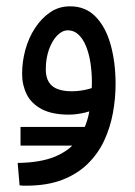

<svg xmlns="http://www.w3.org/2000/svg" viewBox="-20 -357 427 608"><path d="M63 231Q58 231 54 231Q50 231 42 230L36 159Q108 158 154 139Q200 120 225.5 85.5Q251 51 261 5Q271 -41 271 -96Q271 -128 266.5 -157.5Q262 -187 252.5 -210.5Q243 -234 228.5 -247.5Q214 -261 195 -261Q177 -261 161 -244.5Q145 -228 135 -200Q125 -172 125 -137Q125 -112 135 -96.5Q145 -81 163.5 -74.5Q182 -68 207 -68Q229 -68 252 -73Q275 -78 291 -87L295 -22Q277 -7 249.5 -0.5Q222 6 198 6Q145 6 112 -11.5Q79 -29 64.5 -58.5Q50 -88 50 -123Q50 -162 60.5 -200Q71 -238 91.5 -269Q112 -300 139.5 -318.5Q167 -337 202 -337Q251 -337 283 -304Q315 -271 330.5 -215Q346 -159 346 -91Q346 -45 337.5 1Q329 47 310 88Q291 129 258 161.5Q225 194 177 212.5Q129 231 63 231ZM45 104V45H300V104Z"/></svg>

Font: Noto Sans Arabic Condensed
Style: Regular
Weight: 400
Width: 3
Designer: Monotype Design Team, Nadine Chahine, Nizar Qandah and Khaled Hosny
Foundry: Monotype Imaging Inc.
Version: Version 2.012